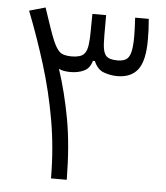

<svg xmlns="http://www.w3.org/2000/svg" viewBox="-51 -749 688 795"><g transform="rotate(5 293.0 -351.5)"><path d="M190.4 0Q189.9 -126.5 169.7 -242.2Q149.4 -357.9 115.5 -467.3Q81.5 -576.7 39.6 -684.1L106.4 -703.1Q125 -647 135 -618.4Q145 -589.8 153.3 -569.8Q166 -539.6 180.4 -525.1Q194.8 -510.7 231 -510.7Q267.6 -510.7 281.7 -525.1Q295.9 -539.6 298.3 -569.8Q300.8 -588.9 301 -618.2Q301.3 -647.5 301.8 -693.4H358.9Q358.9 -683.1 358.9 -674.1Q358.9 -665 358.9 -656.7Q358.9 -627.9 358.9 -608.4Q358.9 -588.9 359.9 -572.8Q361.8 -538.1 374.8 -524.4Q387.7 -510.7 421.9 -510.7Q443.8 -510.7 457 -518.6Q470.2 -526.4 476.3 -549.1Q482.4 -571.8 482.4 -616.2Q482.4 -646 479.5 -693.4H536.1Q538.1 -670.9 539.1 -649.2Q540 -627.4 540 -606.4Q540 -519.5 512 -482.7Q483.9 -445.8 425.8 -445.8Q399.4 -445.8 371.3 -455.6Q343.3 -465.3 329.1 -500H320.8Q312.5 -468.8 288.1 -457.3Q263.7 -445.8 232.9 -445.8Q218.8 -445.8 206.3 -447.8Q193.8 -449.7 183.6 -455.1Q214.4 -362.3 234.4 -253.9Q254.4 -145.5 255.9 0Z"/></g></svg>

Font: Cascadia Mono PL Light
Style: Regular
Weight: 300
Monospace: yes
Designer: Aaron Bell
Foundry: Saja Typeworks
Version: Version 2404.023; ttfautohint (v1.8.4)